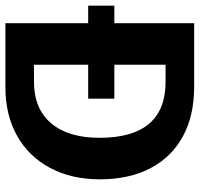

<svg xmlns="http://www.w3.org/2000/svg" viewBox="-34 -706 740 712"><g transform="rotate(90 336.0 -350.0)"><path d="M645 -350Q645 -245 602.5 -165.5Q560 -86 483 -43Q406 0 303 0H66V-307H1V-404H66V-700H303Q409 -700 486 -658Q563 -616 604 -537.5Q645 -459 645 -350ZM491 -349Q491 -594 283 -594H220V-404H346V-307H220V-106H283Q383 -106 437 -169.5Q491 -233 491 -349Z"/></g></svg>

Font: Krub
Style: Bold
Weight: 700
Version: Version 1.000; ttfautohint (v1.6)